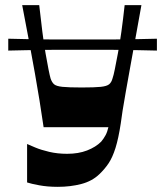

<svg xmlns="http://www.w3.org/2000/svg" viewBox="-20 -514 640 744"><path d="M12 -318V-364Q49 -363 80 -362.5Q111 -362 138.5 -361.5Q166 -361 191.5 -361Q217 -361 244 -361Q271 -361 300 -361Q329 -361 356 -361Q383 -361 408.5 -361Q434 -361 461.5 -361.5Q489 -362 520 -362.5Q551 -363 588 -364V-318Q551 -319 520 -319.5Q489 -320 461.5 -320.5Q434 -321 408.5 -321Q383 -321 356 -321Q329 -321 300 -321Q271 -321 244 -321Q217 -321 191.5 -321Q166 -321 138.5 -320.5Q111 -320 80 -319.5Q49 -319 12 -318ZM85 193V44Q94 48 116.5 57.5Q139 67 171 74.5Q203 82 240 82Q284 82 317.5 69Q351 56 372 35Q382 23 389 10Q396 -3 400 -21H149Q141 -76 133 -125.5Q125 -175 115.5 -228.5Q106 -282 94 -346.5Q82 -411 66 -494H132Q138 -439 144 -392Q150 -345 156.5 -307.5Q163 -270 168 -245Q173 -220 176 -210Q181 -195 189.5 -187.5Q198 -180 222 -177.5Q246 -175 297 -175Q347 -175 370.5 -177.5Q394 -180 403 -187.5Q412 -195 416 -210Q420 -221 425 -246Q430 -271 437 -308Q444 -345 450.5 -392Q457 -439 463 -494H528Q516 -427 505 -366.5Q494 -306 484.5 -253.5Q475 -201 467.5 -158.5Q460 -116 455 -85Q450 -54 448 -36Q439 23 427.5 59.5Q416 96 401 118.5Q386 141 365 161Q337 188 295 199Q253 210 204 210Q164 210 132 204Q100 198 85 193Z"/></svg>

Font: Ojuju ExtraLight
Style: Bold
Weight: 700
Version: Version 1.000